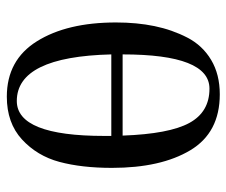

<svg xmlns="http://www.w3.org/2000/svg" viewBox="-72 -598 680 577"><g transform="rotate(90 268.5 -310.0)"><path d="M271 10Q161 10 104.5 -80.5Q48 -171 48 -318Q48 -381 59 -434Q70 -487 93.5 -532.5Q117 -578 160.5 -604Q204 -630 264 -630Q379 -630 432 -541.5Q485 -453 485 -306Q485 -215 467 -148Q449 -81 399.5 -35.5Q350 10 271 10ZM389 -304H144Q151 -20 284 -20Q389 -20 389 -283ZM388 -338Q383 -478 350 -538.5Q317 -599 247 -599Q144 -599 144 -338Z"/></g></svg>

Font: Judson
Style: Regular
Weight: 400
Version: Version 20110429